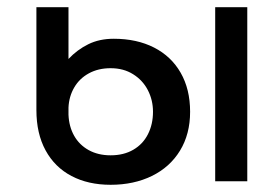

<svg xmlns="http://www.w3.org/2000/svg" viewBox="-20 -508 748 538"><path d="M82 -199.7V-487.8H171.9V-342.8Q196.3 -368.7 227.3 -384Q258.3 -399.4 298.8 -399.4Q363.3 -399.4 411.6 -374.8Q460 -350.1 486.3 -304Q512.7 -257.8 512.7 -194.8Q512.7 -132.3 484.4 -85.9Q456.1 -39.6 405.5 -14.9Q355 9.8 290 9.8Q227.1 9.8 180.2 -14.9Q133.3 -39.6 107.7 -86.7Q82 -133.8 82 -199.7ZM583 0V-487.8H672.9V0ZM408.7 -194.8Q408.7 -227.5 394.3 -255.4Q379.9 -283.2 353 -300Q326.2 -316.9 290 -316.9Q255.4 -316.9 229 -302.5Q202.6 -288.1 188 -262.9Q173.3 -237.8 171.9 -206.5V-186.5Q173.3 -153.3 187.7 -127.7Q202.1 -102.1 228.5 -87.4Q254.9 -72.8 290 -72.8Q326.7 -72.8 353.5 -88.4Q380.4 -104 394.5 -131.8Q408.7 -159.7 408.7 -194.8Z"/></svg>

Font: Acari Sans Medium
Style: Regular
Weight: 500
Designer: Alfredo Marco Pradil and Stefan Peev
Foundry: Hanken Design Co.
Version: Version 1.045